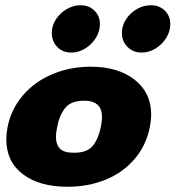

<svg xmlns="http://www.w3.org/2000/svg" viewBox="-20 -704 671 734"><path d="M4 -172Q4 -191 9 -219Q23 -288 68.5 -340.5Q114 -393 181.5 -421Q249 -449 327 -449Q431 -449 494.5 -399.5Q558 -350 558 -265Q558 -246 553 -219Q539 -148 494.5 -96Q450 -44 383.5 -17Q317 10 238 10Q131 10 67.5 -38Q4 -86 4 -172ZM194 -179Q194 -152 209 -136Q224 -120 263 -120Q314 -120 335.5 -147.5Q357 -175 366 -221Q370 -243 370 -256Q370 -319 302 -319Q251 -319 229 -291Q207 -263 199 -221Q194 -198 194 -179ZM446 -578Q446 -606 462 -630.5Q478 -655 503.5 -669.5Q529 -684 557 -684Q589 -684 610 -663.5Q631 -643 631 -612Q631 -584 615.5 -559Q600 -534 574.5 -518.5Q549 -503 522 -503Q489 -503 467.5 -524.5Q446 -546 446 -578ZM288 -684Q320 -684 341 -663.5Q362 -643 362 -612Q362 -584 346.5 -559Q331 -534 305.5 -518.5Q280 -503 253 -503Q220 -503 199 -524.5Q178 -546 178 -578Q178 -606 194 -630.5Q210 -655 235.5 -669.5Q261 -684 288 -684Z"/></svg>

Font: Teachers ExtraBold
Style: Italic
Weight: 800
Designer: Alfredo Marco Pradil & Chank Diesel
Version: Version 0.009